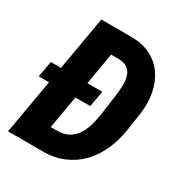

<svg xmlns="http://www.w3.org/2000/svg" viewBox="-167 -831 896 951"><g transform="rotate(30 280.5 -355.5)"><path d="M210.4 0H77.1L100.6 -125.5L216.3 -124Q271.5 -123.5 302.7 -148.2Q334 -172.9 349.4 -213.1Q364.7 -253.4 371.6 -301.3L387.2 -411.1Q391.1 -439 392.8 -468.8Q394.5 -498.5 389.2 -524.4Q383.8 -550.3 365.7 -566.7Q347.7 -583 311 -584.5L176.3 -585L198.2 -710.9L316.9 -710.4Q380.4 -709 426 -684.1Q471.7 -659.2 499.3 -617.2Q526.9 -575.2 536.9 -522.2Q546.9 -469.2 539.6 -410.6L523.4 -300.8Q513.7 -237.8 489.3 -182.9Q464.8 -127.9 425.5 -86.7Q386.2 -45.4 332.3 -22.5Q278.3 0.5 210.4 0ZM289.1 -710.9 166 0H15.1L138.2 -710.9ZM321.3 -403.3 305.2 -312H10.7L26.9 -403.3Z"/></g></svg>

Font: Roboto Condensed ExtraBold
Style: Italic
Weight: 800
Italic angle: -12°
Designer: Christian Robertson
Foundry: Google
Version: Version 3.008; 2023